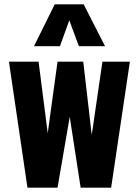

<svg xmlns="http://www.w3.org/2000/svg" viewBox="-20 -861 637 881"><path d="M106 0 21 -578H157L199 -250L244 -578H362L401 -242L450 -578H576L490 0H350L300 -325L244 0ZM136 -649 231 -841H364L462 -649H342L298 -768L255 -649Z"/></svg>

Font: Oswald
Style: Bold
Weight: 700
Designer: Vernon Adams
Foundry: Vernon Adams
Version: Version 4.103;gftools[0.9.33.dev8+g029e19f]